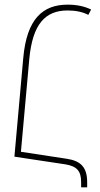

<svg xmlns="http://www.w3.org/2000/svg" viewBox="-20 -744 430 826"><path d="M42 -70 261 -37C310 -29 329 -9 329 39V62H355V40C355 -25 327 -52 267 -61L70 -91L106 -490C120 -641 175 -699 271 -699C305 -699 335 -693 360 -680L372 -703C343 -717 310 -724 271 -724C165 -724 95 -664 80 -494Z"/></svg>

Font: Noto Sans Armenian Condensed Thin
Style: Regular
Weight: 100
Width: 3
Designer: Monotype Design Team
Foundry: Monotype Imaging Inc.
Version: Version 2.008